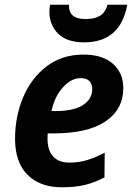

<svg xmlns="http://www.w3.org/2000/svg" viewBox="-20 -786 564 816"><path d="M44 -197Q44 -290 78 -371.5Q112 -453 177.5 -503.5Q243 -554 334 -554Q416 -554 460 -515Q504 -476 504 -411Q504 -322 429 -270.5Q354 -219 206 -219H183Q182 -211 182 -196Q182 -148 205.5 -121.5Q229 -95 274 -95Q313 -95 346.5 -104.5Q380 -114 425 -137L424 -32Q382 -10 340.5 0Q299 10 244 10Q150 10 97 -43Q44 -96 44 -197ZM217 -314Q293 -314 332.5 -339.5Q372 -365 372 -407Q372 -430 359.5 -442Q347 -454 323 -454Q283 -454 247.5 -415Q212 -376 199 -314ZM190 -735Q190 -751 193 -766H273Q272 -735 289.5 -720Q307 -705 344 -705Q382 -705 405 -719Q428 -733 437 -766H521Q492 -606 337 -606Q264 -606 227 -643Q190 -680 190 -735Z"/></svg>

Font: Noto Sans Display
Style: Bold Italic
Weight: 700
Italic angle: -12°
Designer: Monotype Design team
Foundry: Monotype Imaging Inc.
Version: Version 1.000